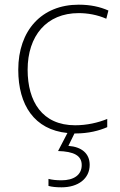

<svg xmlns="http://www.w3.org/2000/svg" viewBox="-20 -560 514 820"><path d="M302 10C358 10 404 -2 438 -17V-52C399 -36 351 -25 301 -25C160 -25 98 -127 98 -262C98 -407 179 -504 316 -504C354 -504 395 -497 434 -480L443 -515C407 -531 366 -540 316 -540C158 -540 58 -430 58 -262C58 -111 127 -6 268 8L228 85C295 87 329 104 329 145C329 188 294 210 243 210C220 210 203 208 187 204V234C201 238 219 240 243 240C314 240 363 203 363 144C363 95 328 67 272 63L298 10C299 10 301 10 302 10Z"/></svg>

Font: Noto Sans Lao ExtraLight
Style: Regular
Weight: 200
Designer: Monotype Design Team
Foundry: Monotype Imaging Inc.
Version: Version 2.003